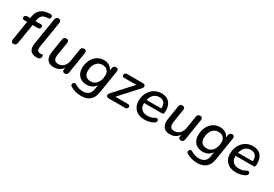

<svg xmlns="http://www.w3.org/2000/svg" viewBox="50 -1807 4413 3091"><g transform="rotate(30 2256.0 -261.5)"><path d="M111 7Q88 7 77 -8.5Q66 -24 70 -52L127 -410H76Q56 -410 46 -418.5Q36 -427 36 -441Q36 -463 49 -475.5Q62 -488 83 -488H151L137 -475L144 -519Q157 -602 209.5 -650.5Q262 -699 358 -706L389 -708Q406 -709 415.5 -702Q425 -695 428 -683.5Q431 -672 428 -660.5Q425 -649 417 -640.5Q409 -632 397 -631L368 -629Q313 -625 283 -598Q253 -571 245 -519L238 -478L230 -488H333Q353 -488 363 -480Q373 -472 373 -457Q373 -435 360 -422.5Q347 -410 325 -410H228L170 -43Q161 7 111 7ZM538 9Q461 9 426.5 -35.5Q392 -80 405 -166L485 -662Q489 -687 503.5 -699.5Q518 -712 543 -712Q566 -712 577 -697Q588 -682 584 -653L506 -167Q498 -118 514 -96Q530 -74 567 -74Q579 -74 586.5 -76Q594 -78 600 -78Q608 -78 613 -72Q618 -66 618 -49Q618 -26 608 -13Q598 0 582 4Q574 7 561 8Q548 9 538 9Z M860 9Q808 9 771.5 -12.5Q735 -34 719.5 -79.5Q704 -125 715 -195L755 -448Q759 -472 773 -483.5Q787 -495 811 -495Q835 -495 847 -480.5Q859 -466 855 -439L816 -195Q807 -133 826.5 -102.5Q846 -72 896 -72Q960 -72 999 -113.5Q1038 -155 1049 -225L1084 -448Q1088 -472 1101.5 -483.5Q1115 -495 1139 -495Q1164 -495 1175.5 -480.5Q1187 -466 1183 -439L1120 -41Q1113 7 1065 7Q1042 7 1030.5 -6Q1019 -19 1023 -46L1035 -126L1043 -107Q1018 -51 970.5 -21Q923 9 860 9Z M1475 189Q1416 189 1364 174.5Q1312 160 1272 135Q1258 127 1253.5 115Q1249 103 1252 91Q1255 79 1263.5 70.5Q1272 62 1284.5 60Q1297 58 1312 67Q1345 87 1382 99Q1419 111 1461 111Q1524 111 1562.5 81Q1601 51 1612 -14L1629 -119L1637 -118Q1613 -68 1566 -40Q1519 -12 1459 -12Q1400 -12 1356.5 -36Q1313 -60 1288.5 -105Q1264 -150 1264 -212Q1264 -268 1281 -319.5Q1298 -371 1330 -411Q1362 -451 1407.5 -474Q1453 -497 1511 -497Q1570 -497 1615 -468.5Q1660 -440 1677 -383L1666 -363L1679 -446Q1683 -471 1697.5 -483Q1712 -495 1736 -495Q1760 -495 1770 -479.5Q1780 -464 1776 -436L1710 -19Q1694 84 1635.5 136.5Q1577 189 1475 189ZM1488 -91Q1540 -91 1576 -119Q1612 -147 1630.5 -193.5Q1649 -240 1649 -293Q1649 -352 1617 -385Q1585 -418 1526 -418Q1475 -418 1439 -390Q1403 -362 1384.5 -316Q1366 -270 1366 -217Q1366 -157 1398 -124Q1430 -91 1488 -91Z M1878 0Q1862 0 1851 -7Q1840 -14 1836 -25Q1832 -36 1835.5 -49.5Q1839 -63 1851 -76L2178 -435L2181 -411H1935Q1916 -411 1905 -419.5Q1894 -428 1894 -443Q1894 -464 1906.5 -476Q1919 -488 1940 -488H2237Q2254 -488 2265 -481Q2276 -474 2279.5 -462.5Q2283 -451 2279 -437Q2275 -423 2261 -408L1935 -50L1931 -77H2191Q2232 -77 2232 -45Q2232 -25 2220 -12.5Q2208 0 2186 0Z M2550 9Q2478 9 2425.5 -17.5Q2373 -44 2344.5 -93Q2316 -142 2316 -209Q2316 -289 2349 -354Q2382 -419 2441.5 -458Q2501 -497 2580 -497Q2639 -497 2679 -476.5Q2719 -456 2742 -421Q2765 -386 2772.5 -342Q2780 -298 2775 -252Q2773 -233 2765 -227Q2757 -221 2742 -221H2396L2404 -283H2711L2693 -269Q2700 -313 2690.5 -348Q2681 -383 2654 -404.5Q2627 -426 2579 -426Q2530 -426 2496.5 -403.5Q2463 -381 2444.5 -346Q2426 -311 2419 -272L2415 -245Q2401 -165 2439.5 -117Q2478 -69 2557 -69Q2590 -69 2623 -77Q2656 -85 2684 -103Q2700 -112 2712.5 -111.5Q2725 -111 2732.5 -103Q2740 -95 2742 -83.5Q2744 -72 2738.5 -59.5Q2733 -47 2719 -38Q2685 -14 2638 -2.5Q2591 9 2550 9Z M3018 9Q2966 9 2929.5 -12.5Q2893 -34 2877.5 -79.5Q2862 -125 2873 -195L2913 -448Q2917 -472 2931 -483.5Q2945 -495 2969 -495Q2993 -495 3005 -480.5Q3017 -466 3013 -439L2974 -195Q2965 -133 2984.5 -102.5Q3004 -72 3054 -72Q3118 -72 3157 -113.5Q3196 -155 3207 -225L3242 -448Q3246 -472 3259.5 -483.5Q3273 -495 3297 -495Q3322 -495 3333.5 -480.5Q3345 -466 3341 -439L3278 -41Q3271 7 3223 7Q3200 7 3188.5 -6Q3177 -19 3181 -46L3193 -126L3201 -107Q3176 -51 3128.5 -21Q3081 9 3018 9Z M3633 189Q3574 189 3522 174.5Q3470 160 3430 135Q3416 127 3411.5 115Q3407 103 3410 91Q3413 79 3421.5 70.5Q3430 62 3442.5 60Q3455 58 3470 67Q3503 87 3540 99Q3577 111 3619 111Q3682 111 3720.5 81Q3759 51 3770 -14L3787 -119L3795 -118Q3771 -68 3724 -40Q3677 -12 3617 -12Q3558 -12 3514.5 -36Q3471 -60 3446.5 -105Q3422 -150 3422 -212Q3422 -268 3439 -319.5Q3456 -371 3488 -411Q3520 -451 3565.5 -474Q3611 -497 3669 -497Q3728 -497 3773 -468.5Q3818 -440 3835 -383L3824 -363L3837 -446Q3841 -471 3855.5 -483Q3870 -495 3894 -495Q3918 -495 3928 -479.5Q3938 -464 3934 -436L3868 -19Q3852 84 3793.5 136.5Q3735 189 3633 189ZM3646 -91Q3698 -91 3734 -119Q3770 -147 3788.5 -193.5Q3807 -240 3807 -293Q3807 -352 3775 -385Q3743 -418 3684 -418Q3633 -418 3597 -390Q3561 -362 3542.5 -316Q3524 -270 3524 -217Q3524 -157 3556 -124Q3588 -91 3646 -91Z M4250 9Q4178 9 4125.5 -17.5Q4073 -44 4044.5 -93Q4016 -142 4016 -209Q4016 -289 4049 -354Q4082 -419 4141.5 -458Q4201 -497 4280 -497Q4339 -497 4379 -476.5Q4419 -456 4442 -421Q4465 -386 4472.5 -342Q4480 -298 4475 -252Q4473 -233 4465 -227Q4457 -221 4442 -221H4096L4104 -283H4411L4393 -269Q4400 -313 4390.5 -348Q4381 -383 4354 -404.5Q4327 -426 4279 -426Q4230 -426 4196.5 -403.5Q4163 -381 4144.5 -346Q4126 -311 4119 -272L4115 -245Q4101 -165 4139.5 -117Q4178 -69 4257 -69Q4290 -69 4323 -77Q4356 -85 4384 -103Q4400 -112 4412.5 -111.5Q4425 -111 4432.5 -103Q4440 -95 4442 -83.5Q4444 -72 4438.5 -59.5Q4433 -47 4419 -38Q4385 -14 4338 -2.5Q4291 9 4250 9Z"/></g></svg>

Font: Nunito ExtraLight SemiBold
Style: Italic
Weight: 600
Italic angle: -9°
Version: Version 3.602